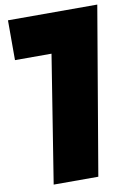

<svg xmlns="http://www.w3.org/2000/svg" viewBox="-108 -1044 813 1160"><g transform="rotate(-10 299.0 -464.5)"><path d="M398.4 48.8H124.5L249 -732.4H24.9V-976.6H572.8Z"/></g></svg>

Font: Wilelessous
Style: Regular
Weight: 400
Designer: Kristopher Martin
Foundry: Kristopher Martin
Version: Version 1.0; ttfautohint (v1.8.4.7-5d5b)